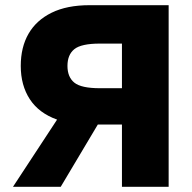

<svg xmlns="http://www.w3.org/2000/svg" viewBox="-20 -720 740 740"><path d="M30 0 200 -259Q130 -284 95 -337.5Q60 -391 60 -466Q60 -538 90 -590Q120 -642 179 -671Q238 -700 325 -700H630V0H450V-240H357L214 0ZM240 -466Q240 -423 266.5 -401.5Q293 -380 365 -380H450V-552H365Q293 -552 266.5 -530.5Q240 -509 240 -466Z"/></svg>

Font: Golos Text
Style: Bold
Weight: 700
Designer: A.Korolkova, Vitaly Kuzmin
Foundry: ParaType Ltd
Version: Version 2.004